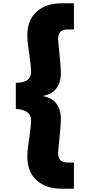

<svg xmlns="http://www.w3.org/2000/svg" viewBox="-20 -925 532 1166"><path d="M76 -422Q126 -423 147.5 -440Q169 -457 169 -491Q169 -515 159 -587Q154 -618 150 -651.5Q146 -685 146 -711Q146 -803 202.5 -854Q259 -905 355 -905H429V-746H393Q361 -746 347 -732Q333 -718 333 -690Q333 -671 341 -601Q350 -511 350 -484Q350 -427 323.5 -390Q297 -353 243 -343V-341Q297 -331 323.5 -294Q350 -257 350 -200Q350 -173 341 -83Q333 -13 333 7Q333 34 347 48Q361 62 393 62H429V221H355Q259 221 202.5 170Q146 119 146 27Q146 1 150 -32.5Q154 -66 159 -97Q169 -169 169 -192Q169 -260 76 -263Z"/></svg>

Font: Fz Poppins ExtBd
Style: Regular
Weight: 800
Designer: Ninad Kale (Devanagari), Jonny Pinhorn (Latin)
Foundry: Indian Type Foundry
Version: Vit hóa bi Vntype.Com & FontZin.Com